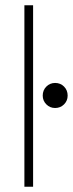

<svg xmlns="http://www.w3.org/2000/svg" viewBox="-20 -708 276 728"><path d="M105.5 0H72.5V-688H105.5ZM189 -298.5Q169.5 -298.5 155.8 -312.2Q142 -326 142 -345.5Q142 -366 155.8 -379.8Q169.5 -393.5 189 -393.5Q209 -393.5 222.8 -379.8Q236.5 -366 236.5 -345.5Q236.5 -326 222.8 -312.2Q209 -298.5 189 -298.5Z"/></svg>

Font: League Spartan Extralight
Style: Regular
Weight: 200
Foundry: The League of Moveable Type
Version: Version 2.300; ttfautohint (v1.8.3)